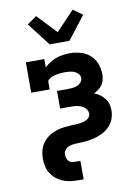

<svg xmlns="http://www.w3.org/2000/svg" viewBox="-105 -845 809 1127"><g transform="rotate(-10 300.0 -281.0)"><path d="M241 -600 135 -737 191 -777 300 -662 409 -777 465 -737 359 -600ZM264 215Q241 215 218 211.5Q195 208 174 199Q153 190 135.5 175Q118 160 106 140.5Q94 121 89.5 98Q85 75 85 52Q85 27 92 2.5Q99 -22 114 -41.5Q129 -61 150.5 -75Q172 -89 196 -96.5Q220 -104 245 -106.5Q270 -109 295 -110Q306 -110 316.5 -110.5Q327 -111 337.5 -113Q348 -115 358 -117.5Q368 -120 377.5 -125.5Q387 -131 393 -140Q399 -149 399 -159Q399 -175 388 -188Q377 -201 362.5 -207.5Q348 -214 332 -216Q316 -218 300 -218H236V-323H300Q314 -323 328.5 -324.5Q343 -326 356 -331Q369 -336 379 -347Q389 -358 389 -372Q389 -387 379.5 -398Q370 -409 356.5 -414.5Q343 -420 329 -421.5Q315 -423 301 -423Q293 -423 285.5 -422.5Q278 -422 270.5 -421.5Q263 -421 256 -419.5Q249 -418 241.5 -416.5Q234 -415 227 -412.5Q220 -410 213.5 -406Q207 -402 201 -397Q195 -392 195 -384V-339H85V-520H195V-470Q210 -485 228 -496Q246 -507 265.5 -514.5Q285 -522 306 -525Q327 -528 348 -528Q380 -528 411.5 -519Q443 -510 467 -489Q491 -468 503 -437.5Q515 -407 515 -375Q515 -359 511.5 -342.5Q508 -326 499 -312.5Q490 -299 476.5 -289Q463 -279 448 -271Q466 -264 481.5 -253Q497 -242 509 -227Q521 -212 526 -193Q531 -174 531 -155Q531 -142 528.5 -129Q526 -116 521.5 -103.5Q517 -91 509.5 -80Q502 -69 492.5 -59.5Q483 -50 472.5 -42.5Q462 -35 450 -29Q438 -23 425.5 -18.5Q413 -14 400.5 -11Q388 -8 375 -5.5Q362 -3 348.5 -2Q335 -1 322 -0.5Q309 0 295.5 0.5Q282 1 269 3Q256 5 244.5 11Q233 17 225 28Q217 39 217 52Q217 62 219.5 72Q222 82 228.5 90Q235 98 244.5 101.5Q254 105 264 105H300V215Z"/></g></svg>

Font: Iosevka Etoile Extrabold
Style: Regular
Weight: 800
Designer: Belleve Invis
Foundry: Belleve Invis
Version: Version 22.1.2; ttfautohint (v1.8.4)